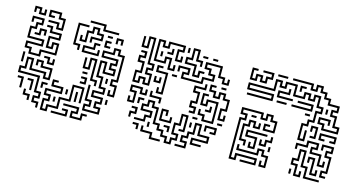

<svg xmlns="http://www.w3.org/2000/svg" viewBox="-66 -837 2117 1125"><g transform="rotate(15 992.5 -275.0)"><path d="M65 -524V-554H47V-530H35V-566H77V-536H95V-560H107V-524ZM185 -464V-494H131V-506H197V-476H215V-524H185V-554H137V-536H161V-524H125V-566H197V-536H227V-464ZM455 -524V-554H371V-566H467V-536H551V-524ZM335 -380V-404H305V-536H371V-524H317V-416H347V-380ZM335 -434V-470H347V-446H365V-506H395V-536H437V-506H467V-464H407V-440H395V-476H455V-494H425V-524H407V-494H377V-434ZM65 -284V-314H35V-356H125V-374H35V-446H65V-476H95V-494H47V-470H35V-506H107V-464H77V-434H47V-386H137V-344H47V-326H77V-296H125V-326H215V-374H197V-344H155V-416H215V-434H155V-464H131V-476H167V-446H227V-404H167V-356H185V-386H227V-314H137V-284ZM491 -494V-506H521V-494ZM545 -470V-506H587V-470H575V-494H557V-470ZM485 -434V-476H521V-464H497V-446H521V-434ZM71 -404V-416H95V-446H137V-410H125V-434H107V-404ZM365 -374V-416H425V-446H461V-434H437V-404H377V-386H455V-410H467V-374ZM455 -44V-86H485V-104H455V-200H467V-116H497V-74H467V-56H545V-74H515V-116H545V-134H485V-176H545V-194H515V-254H485V-356H527V-296H575V-314H545V-356H575V-374H485V-416H545V-446H587V-416H617V-254H587V-236H617V-164H575V-200H587V-176H605V-224H575V-266H605V-404H575V-434H557V-404H497V-386H587V-344H557V-326H587V-284H515V-344H497V-266H527V-206H557V-164H497V-146H557V-104H527V-86H557V-44ZM485 -200V-224H455V-344H437V-284H395V-350H407V-296H425V-356H467V-236H497V-200ZM185 -254V-284H161V-296H197V-266H215V-290H227V-254ZM35 -230V-290H47V-230ZM185 10V-14H155V-56H185V-74H155V-164H35V-206H65V-266H107V-206H197V-176H215V-224H155V-254H137V-230H125V-266H167V-236H227V-164H185V-194H95V-254H77V-194H47V-176H167V-86H197V-44H167V-26H197V10ZM401 -254V-266H431V-254ZM545 -230V-260H557V-230ZM401 -194V-206H425V-224H401V-236H437V-194ZM215 16V-56H245V-74H215V-116H305V-134H245V-176H281V-164H257V-146H317V-104H227V-86H257V-44H227V4H245V-26H305V-86H365V-176H437V-80H425V-164H377V-74H317V-14H257V16ZM65 -80V-134H41V-146H77V-80ZM125 -80V-134H101V-146H137V-80ZM185 -110V-146H221V-134H197V-110ZM335 -110V-140H347V-110ZM395 -80V-140H407V-80ZM575 -110V-140H587V-110ZM125 -20V-44H95V-80H107V-56H137V-20ZM275 -50V-80H287V-50ZM395 16V-26H425V-44H341V-56H437V-14H407V4H455V-26H491V-14H467V16ZM281 16V4H365V-14H341V-26H377V16Z M696 -284V-356H726V-404H696V-446H726V-464H702V-476H738V-434H708V-416H738V-344H708V-296H726V-326H768V-296H786V-344H756V-386H786V-404H756V-554H738V-494H696V-560H708V-506H726V-566H768V-416H798V-374H768V-356H798V-284H756V-314H738V-284ZM876 -404V-464H858V-434H786V-566H828V-536H846V-566H948V-524H918V-476H936V-500H948V-464H906V-536H936V-554H858V-524H816V-554H798V-446H846V-476H888V-416H906V-440H918V-404ZM1026 -404V-464H966V-506H996V-566H1038V-506H1068V-470H1056V-494H1026V-554H1008V-494H978V-476H1038V-416H1056V-446H1092V-434H1068V-404ZM966 -530V-560H978V-530ZM1062 -524V-536H1092V-524ZM1122 -524V-536H1152V-524ZM852 -494V-506H876V-530H888V-494ZM966 -374V-416H996V-434H948V-410H936V-446H1008V-404H978V-386H1086V-416H1146V-434H1116V-464H1086V-506H1188V-446H1218V-416H1236V-440H1248V-404H1206V-434H1176V-494H1098V-476H1128V-446H1158V-404H1098V-374ZM816 -470V-500H828V-470ZM846 -254V-290H858V-266H876V-374H816V-416H852V-404H828V-386H888V-254ZM1212 -374V-386H1242V-374ZM912 -374V-386H942V-374ZM1236 -194V-266H1266V-314H1236V-344H1218V-314H1176V-344H1146V-386H1182V-374H1158V-356H1188V-326H1206V-356H1248V-326H1278V-254H1248V-206H1266V-230H1278V-194ZM1062 -194V-206H1086V-224H1056V-266H1086V-314H1056V-356H1116V-380H1128V-344H1068V-326H1098V-254H1068V-236H1098V-194ZM816 -314V-350H828V-326H846V-350H858V-314ZM1146 -164V-194H1116V-230H1128V-206H1158V-176H1206V-284H1158V-254H1116V-326H1152V-314H1128V-266H1146V-296H1218V-164ZM696 -164V-200H708V-176H726V-224H696V-266H768V-236H786V-260H798V-224H756V-254H708V-236H738V-164ZM876 -200V-224H816V-260H828V-236H888V-200ZM1152 -224V-236H1176V-260H1188V-224ZM756 -170V-206H792V-194H768V-170ZM966 16V-14H936V-44H906V-74H876V-164H846V-194H828V-164H798V-146H858V-104H828V-74H762V-86H816V-116H846V-134H786V-176H816V-206H858V-176H888V-86H918V-56H948V-26H978V4H996V-26H1026V-44H996V-116H1026V-176H1068V-74H1032V-86H1056V-164H1038V-104H1008V-56H1038V-14H1008V16ZM906 -104V-176H948V-140H936V-164H918V-116H966V-140H978V-104ZM1092 -164V-176H1122V-164ZM1242 -164V-176H1272V-164ZM726 -80V-116H756V-134H732V-146H768V-104H738V-80ZM1032 16V4H1086V-14H1056V-56H1086V-86H1116V-146H1158V-86H1218V-44H1128V-26H1182V-14H1116V-56H1206V-74H1146V-134H1128V-74H1098V-44H1068V-26H1098V16ZM1212 -104V-116H1236V-134H1188V-110H1176V-146H1248V-104ZM1086 -110V-140H1098V-110ZM966 -50V-74H942V-86H978V-50ZM846 -50V-80H858V-50ZM786 -20V-44H762V-56H798V-20ZM876 16V-14H816V-50H828V-26H888V4H942V16Z M1358 -474V-546H1394V-534H1370V-486H1388V-516H1430V-486H1448V-516H1478V-534H1424V-546H1490V-504H1460V-474H1418V-504H1400V-474ZM1514 -534V-546H1574V-534ZM1838 -294V-324H1808V-366H1880V-330H1868V-354H1820V-336H1850V-306H1928V-324H1898V-384H1868V-426H1898V-444H1838V-474H1808V-504H1778V-534H1760V-504H1718V-534H1604V-546H1730V-516H1748V-546H1790V-516H1820V-486H1850V-456H1910V-414H1880V-396H1910V-336H1940V-294ZM1718 -204V-306H1748V-336H1778V-396H1808V-414H1778V-474H1760V-444H1718V-474H1700V-444H1628V-504H1580V-474H1538V-504H1520V-444H1370V-426H1520V-384H1364V-396H1508V-414H1358V-456H1508V-516H1550V-486H1568V-516H1640V-456H1688V-486H1730V-456H1748V-486H1790V-426H1820V-384H1790V-324H1760V-294H1730V-216H1748V-270H1760V-204ZM1658 -480V-516H1694V-504H1670V-480ZM1538 -414V-456H1598V-480H1610V-444H1550V-426H1634V-414ZM1634 -384V-396H1748V-414H1664V-426H1760V-384ZM1838 -390V-420H1850V-390ZM1544 -384V-396H1604V-384ZM1724 -354V-366H1754V-354ZM1358 6V-246H1388V-264H1358V-306H1490V-276H1508V-306H1550V-276H1580V-204H1508V-246H1544V-234H1520V-216H1568V-264H1538V-294H1520V-264H1478V-294H1370V-276H1400V-234H1370V-6H1388V-36H1520V6H1424V-6H1508V-24H1400V6ZM1784 -234V-246H1808V-294H1790V-270H1778V-306H1820V-234ZM1424 -264V-276H1454V-264ZM1838 -234V-276H1940V-234H1904V-246H1928V-264H1850V-246H1874V-234ZM1418 -90V-114H1388V-216H1418V-246H1460V-216H1478V-240H1490V-204H1448V-234H1430V-204H1400V-126H1430V-90ZM1868 -84V-144H1808V-186H1838V-204H1790V-174H1730V-150H1718V-186H1778V-216H1850V-174H1820V-156H1880V-96H1898V-120H1910V-84ZM1898 -24V-66H1928V-144H1898V-186H1928V-204H1880V-180H1868V-216H1940V-174H1910V-156H1940V-54H1910V-36H1934V-24ZM1448 -84V-120H1460V-96H1478V-144H1418V-186H1544V-174H1430V-156H1490V-84ZM1508 -114V-150H1520V-126H1538V-156H1568V-180H1580V-144H1550V-114ZM1748 6V-54H1718V-96H1748V-156H1790V-66H1820V-6H1904V6H1808V-54H1778V-144H1760V-84H1730V-66H1760V-6H1778V-30H1790V6ZM1838 -24V-114H1820V-90H1808V-126H1850V-36H1868V-60H1880V-24ZM1568 -90V-120H1580V-90ZM1538 6V-30H1550V-6H1568V-54H1538V-84H1520V-54H1388V-90H1400V-66H1508V-96H1550V-66H1580V6ZM1718 0V-30H1730V0Z"/></g></svg>

Font: Rubik Maze
Style: Regular
Weight: 400
Designer: Hubert and Fischer, NaN
Foundry: Hubert and Fischer, NaN
Version: Version 2.200